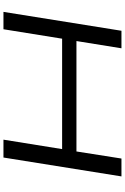

<svg xmlns="http://www.w3.org/2000/svg" viewBox="179 -920 740 1139"><g transform="rotate(-90 549.5 -350.0)"><path d="M73 0 185 -700H291L235 -352H890L946 -700H1049L937 0H833L876 -267H221L179 0Z"/></g></svg>

Font: Georama ExtraExtended
Style: Italic
Weight: 400
Width: 8
Italic angle: -9°
Designer: Jean-Baptiste Levee
Foundry: Production Type
Version: Version 1.000